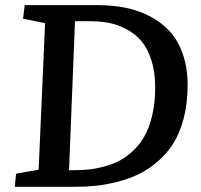

<svg xmlns="http://www.w3.org/2000/svg" viewBox="-20 -720 775 740"><path d="M37.1 0 42 -50.8 128.9 -65.9 153.8 -630.9 68.8 -647.9 75.2 -700.2H356.9Q414.6 -700.2 464.8 -689.9Q515.1 -679.7 559.6 -656.2Q604 -632.8 635.5 -597.7Q667 -562.5 685.1 -510Q703.1 -457.5 703.1 -392.1Q703.1 -323.2 688.5 -266.1Q673.8 -209 649.2 -169.2Q624.5 -129.4 589.1 -98.6Q553.7 -67.9 516.4 -49.6Q479 -31.2 434.6 -19.8Q390.1 -8.3 351.1 -4.2Q312 0 270 0ZM246.1 -64H266.1Q296.9 -64 324.7 -67.1Q352.5 -70.3 384.8 -79.1Q417 -87.9 443.6 -102.3Q470.2 -116.7 495.8 -141.6Q521.5 -166.5 539.1 -199Q556.6 -231.4 567.4 -278.6Q578.1 -325.7 578.1 -382.8Q578.1 -442.4 563.5 -488Q548.8 -533.7 525.1 -561.5Q501.5 -589.4 468 -607.2Q434.6 -625 400.9 -631.6Q367.2 -638.2 328.1 -638.2H269Z"/></svg>

Font: Literata Book SemiBold
Style: Italic
Weight: 600
Italic angle: -3°
Designer: Latin by Veronika Burian and Jose Scaglione. Greek by Irene Vlachou. Cyrillic by Vera Evstafieva
Foundry: TypeTogether
Version: Version 1.003;PS 001.003;hotconv 1.0.88;makeotf.lib2.5.64775